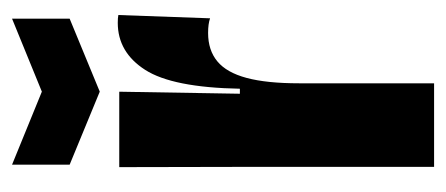

<svg xmlns="http://www.w3.org/2000/svg" viewBox="-233 -515 748 322"><g transform="rotate(-90 141.0 -354.0)"><path d="M22.2 -287.5 21.7 -528H148.2L144.8 -325.7H153.2Q155.3 -438.5 184.8 -484.5Q214.3 -530.5 263.7 -530.5Q272.2 -530.5 276.8 -529.5L271.3 -375.7Q262 -379 246.7 -379Q217.8 -379 199.1 -363.5Q180.3 -348 171.3 -314.3Q162.3 -280.7 162.3 -226.5V0H22.2ZM25.8 -611.2 148.3 -560.7 270.7 -611.2V-707.8L148.3 -657.8L25.8 -707.8Z"/></g></svg>

Font: Bricolage Grotesque 96pt Condensed ExBd
Style: Regular
Weight: 800
Width: 3
Designer: Mathieu Triay
Foundry: Atelier Triay
Version: Version 1.001;Glyphs 3.2 (3207)